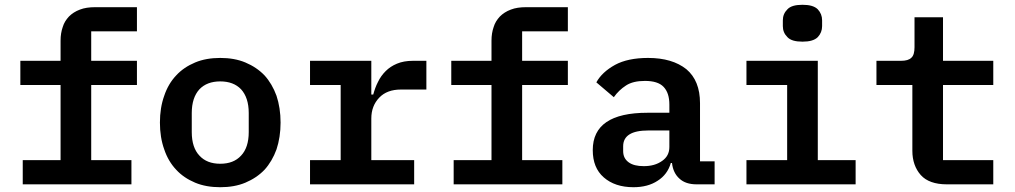

<svg xmlns="http://www.w3.org/2000/svg" viewBox="-20 -770 4240 802"><path d="M75 0C75 0 529 0 529 0C529 0 529 -101 529 -101C529 -101 361 -101 361 -101C361 -101 361 -415 361 -415C361 -415 552 -415 552 -415C552 -415 552 -516 552 -516C552 -516 361 -516 361 -516C361 -516 361 -639 361 -639C361 -639 552 -639 552 -639C552 -639 552 -740 552 -740C552 -740 378 -740 378 -740C378 -740 378 -740 378 -740C353 -740 332 -737 314 -730C295 -723 280 -713 268 -701C256 -688 247 -674 242 -657C236 -640 233 -621 233 -600C233 -600 233 -516 233 -516C233 -516 65 -516 65 -516C65 -516 65 -415 65 -415C65 -415 233 -415 233 -415C233 -415 233 -101 233 -101C233 -101 75 -101 75 -101C75 -101 75 0 75 0Z M900 12C939 12 974 6 1005 -7C1036 -20 1063 -38 1085 -61C1106 -84 1123 -113 1135 -146C1146 -179 1152 -217 1152 -258C1152 -258 1152 -258 1152 -258C1152 -299 1146 -337 1135 -370C1123 -403 1106 -432 1085 -455C1063 -478 1036 -496 1005 -509C974 -522 939 -528 900 -528C900 -528 900 -528 900 -528C861 -528 826 -522 795 -509C764 -496 737 -478 716 -455C694 -432 677 -403 666 -370C654 -337 648 -299 648 -258C648 -258 648 -258 648 -258C648 -217 654 -179 666 -146C677 -113 694 -84 716 -61C737 -38 764 -20 795 -7C826 6 861 12 900 12C900 12 900 12 900 12ZM900 -86C863 -86 834 -97 813 -120C792 -142 781 -175 781 -218C781 -218 781 -298 781 -298C781 -298 781 -298 781 -298C781 -341 792 -374 813 -397C834 -419 863 -430 900 -430C900 -430 900 -430 900 -430C937 -430 966 -419 987 -397C1008 -374 1019 -341 1019 -298C1019 -298 1019 -218 1019 -218C1019 -218 1019 -218 1019 -218C1019 -175 1008 -142 987 -120C966 -97 937 -86 900 -86C900 -86 900 -86 900 -86Z M1275 0C1275 0 1710 0 1710 0C1710 0 1710 -101 1710 -101C1710 -101 1531 -101 1531 -101C1531 -101 1531 -275 1531 -275C1531 -275 1531 -275 1531 -275C1531 -310 1542 -339 1564 -362C1586 -385 1616 -396 1655 -396C1655 -396 1761 -396 1761 -396C1761 -396 1761 -516 1761 -516C1761 -516 1705 -516 1705 -516C1705 -516 1705 -516 1705 -516C1679 -516 1657 -512 1638 -504C1619 -496 1604 -486 1591 -473C1578 -460 1567 -445 1559 -428C1550 -411 1544 -393 1539 -375C1539 -375 1531 -375 1531 -375C1531 -375 1531 -516 1531 -516C1531 -516 1275 -516 1275 -516C1275 -516 1275 -415 1275 -415C1275 -415 1403 -415 1403 -415C1403 -415 1403 -101 1403 -101C1403 -101 1275 -101 1275 -101C1275 -101 1275 0 1275 0Z M1875 0C1875 0 2329 0 2329 0C2329 0 2329 -101 2329 -101C2329 -101 2161 -101 2161 -101C2161 -101 2161 -415 2161 -415C2161 -415 2352 -415 2352 -415C2352 -415 2352 -516 2352 -516C2352 -516 2161 -516 2161 -516C2161 -516 2161 -639 2161 -639C2161 -639 2352 -639 2352 -639C2352 -639 2352 -740 2352 -740C2352 -740 2178 -740 2178 -740C2178 -740 2178 -740 2178 -740C2153 -740 2132 -737 2114 -730C2095 -723 2080 -713 2068 -701C2056 -688 2047 -674 2042 -657C2036 -640 2033 -621 2033 -600C2033 -600 2033 -516 2033 -516C2033 -516 1865 -516 1865 -516C1865 -516 1865 -415 1865 -415C1865 -415 2033 -415 2033 -415C2033 -415 2033 -101 2033 -101C2033 -101 1875 -101 1875 -101C1875 -101 1875 0 1875 0Z M2965 0C2965 0 2965 -96 2965 -96C2965 -96 2904 -96 2904 -96C2904 -96 2904 -339 2904 -339C2904 -339 2904 -339 2904 -339C2904 -402 2885 -449 2847 -481C2808 -512 2755 -528 2687 -528C2687 -528 2687 -528 2687 -528C2630 -528 2584 -518 2549 -499C2513 -479 2487 -455 2471 -426C2471 -426 2544 -364 2544 -364C2544 -364 2544 -364 2544 -364C2558 -384 2575 -400 2595 -413C2615 -426 2641 -432 2674 -432C2674 -432 2674 -432 2674 -432C2710 -432 2736 -424 2752 -407C2768 -390 2776 -366 2776 -333C2776 -333 2776 -299 2776 -299C2776 -299 2685 -299 2685 -299C2685 -299 2685 -299 2685 -299C2532 -299 2456 -247 2456 -143C2456 -143 2456 -143 2456 -143C2456 -94 2471 -56 2502 -29C2533 -2 2574 12 2626 12C2626 12 2626 12 2626 12C2666 12 2700 3 2727 -15C2754 -32 2773 -57 2782 -89C2782 -89 2787 -89 2787 -89C2787 -89 2787 -89 2787 -89C2790 -61 2801 -39 2818 -24C2835 -8 2859 0 2890 0C2890 0 2965 0 2965 0ZM2669 -76C2642 -76 2621 -81 2606 -92C2591 -103 2583 -118 2583 -139C2583 -139 2583 -159 2583 -159C2583 -159 2583 -159 2583 -159C2583 -203 2618 -225 2688 -225C2688 -225 2776 -225 2776 -225C2776 -225 2776 -156 2776 -156C2776 -156 2776 -156 2776 -156C2776 -131 2766 -112 2746 -98C2725 -83 2700 -76 2669 -76C2669 -76 2669 -76 2669 -76Z M3332 -596C3362 -596 3383 -602 3396 -615C3408 -628 3414 -643 3414 -661C3414 -661 3414 -685 3414 -685C3414 -685 3414 -685 3414 -685C3414 -703 3408 -718 3396 -731C3383 -744 3362 -750 3332 -750C3332 -750 3332 -750 3332 -750C3302 -750 3281 -744 3269 -731C3256 -718 3250 -703 3250 -685C3250 -685 3250 -661 3250 -661C3250 -661 3250 -661 3250 -661C3250 -643 3256 -628 3269 -615C3281 -602 3302 -596 3332 -596C3332 -596 3332 -596 3332 -596ZM3098 0C3098 0 3554 0 3554 0C3554 0 3554 -101 3554 -101C3554 -101 3396 -101 3396 -101C3396 -101 3396 -516 3396 -516C3396 -516 3098 -516 3098 -516C3098 -516 3098 -415 3098 -415C3098 -415 3268 -415 3268 -415C3268 -415 3268 -101 3268 -101C3268 -101 3098 -101 3098 -101C3098 -101 3098 0 3098 0Z M4129 0C4129 0 4129 -101 4129 -101C4129 -101 3919 -101 3919 -101C3919 -101 3919 -415 3919 -415C3919 -415 4129 -415 4129 -415C4129 -415 4129 -516 4129 -516C4129 -516 3919 -516 3919 -516C3919 -516 3919 -698 3919 -698C3919 -698 3800 -698 3800 -698C3800 -698 3800 -573 3800 -573C3800 -573 3800 -573 3800 -573C3800 -552 3796 -537 3787 -529C3778 -520 3764 -516 3743 -516C3743 -516 3641 -516 3641 -516C3641 -516 3641 -415 3641 -415C3641 -415 3791 -415 3791 -415C3791 -415 3791 -140 3791 -140C3791 -140 3791 -140 3791 -140C3791 -99 3803 -65 3826 -39C3849 -13 3886 0 3935 0C3935 0 4129 0 4129 0Z"/></svg>

Font: IBM Plex Mono Mod
Style: SemiBold
Weight: 500
Designer: Mike Abbink, Paul van der Laan, Pieter van Rosmalen
Foundry: Bold Monday
Version: ""